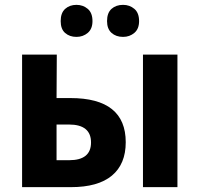

<svg xmlns="http://www.w3.org/2000/svg" viewBox="-20 -771 822 791"><path d="M71 0V-546H214L213 -367H270Q498 -367 498 -185Q498 -95 441 -47.5Q384 0 272 0ZM569 0V-546H711V0ZM213 -111H265Q355 -111 355 -184Q355 -258 264 -258H213ZM230 -684Q230 -718 248.5 -734.5Q267 -751 295 -751Q322 -751 341.5 -734.5Q361 -718 361 -684Q361 -652 341.5 -635.5Q322 -619 295 -619Q267 -619 248.5 -635Q230 -651 230 -684ZM421 -684Q421 -718 439.5 -734.5Q458 -751 487 -751Q514 -751 533.5 -734.5Q553 -718 553 -684Q553 -652 533.5 -635.5Q514 -619 487 -619Q458 -619 439.5 -635.5Q421 -652 421 -684Z"/></svg>

Font: Noto Sans SemiCondensed
Style: Bold
Weight: 700
Width: 4
Designer: Monotype Design Team
Foundry: Monotype Imaging Inc.
Version: Version 2.013; ttfautohint (v1.8.4.7-5d5b)